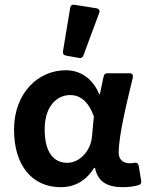

<svg xmlns="http://www.w3.org/2000/svg" viewBox="-20 -777 624 808"><path d="M275.4 -744.1 245.1 -561.5C243.2 -550.8 248 -544.9 257.8 -543L312.5 -533.2C321.3 -531.2 328.1 -535.2 331.1 -543.9L397.5 -722.7C401.4 -733.4 396.5 -740.2 385.7 -742.2L293.9 -756.8C284.2 -758.8 277.3 -754.9 275.4 -744.1ZM39.1 -231.4C39.1 -78.1 117.2 10.7 235.4 10.7C293.9 10.7 341.8 -15.6 376 -70.3H379.9C391.6 -11.7 431.6 10.7 497.1 10.7C525.4 10.7 546.9 6.8 563.5 2C572.3 -1 576.2 -7.8 574.2 -16.6L563.5 -80.1C561.5 -89.8 554.7 -93.8 544.9 -91.8C539.1 -90.8 533.2 -89.8 527.3 -89.8C500 -89.8 479.5 -103.5 479.5 -134.8C479.5 -206.1 512.7 -341.8 539.1 -451.2C541 -461.9 536.1 -468.8 525.4 -468.8H432.6C423.8 -468.8 418 -464.8 416 -455.1L400.4 -380.9H397.5C367.2 -452.1 313.5 -481.4 256.8 -481.4C142.6 -481.4 39.1 -387.7 39.1 -231.4ZM367.2 -203.1C362.3 -141.6 314.5 -91.8 263.7 -91.8C205.1 -91.8 168 -136.7 168 -232.4C168 -333 221.7 -377 275.4 -377C316.4 -377 351.6 -351.6 375 -287.1Z"/></svg>

Font: Ed Sans Neue SemiBold
Style: Regular
Weight: 600
Designer: Stephen Hutchings
Version: Version 1.004;PS 001.004;hotconv 1.0.88;makeotf.lib2.5.64775